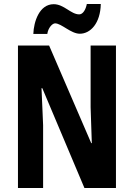

<svg xmlns="http://www.w3.org/2000/svg" viewBox="-20 -942 670 962"><path d="M147 -772H217C221 -802 242 -825 256 -825C288 -825 335 -773 380 -773C433 -773 483 -825 485 -922H415C410 -895 396 -870 377 -870C335 -870 301 -921 249 -921C177 -921 149 -833 147 -772ZM561 0V-714H434V-405C436 -353 437 -317 440 -225H437L226 -714H70V0H196V-315C193 -363 193 -408 188 -500H192L403 0Z"/></svg>

Font: Noto Sans Malayalam ExtraCondensed
Style: Bold
Weight: 700
Width: 2
Designer: Jelle Bosma - Monotype Design Team
Foundry: Monotype Imaging Inc.
Version: Version 2.104